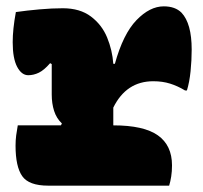

<svg xmlns="http://www.w3.org/2000/svg" viewBox="-20 -585 640 605"><path d="M36 -190H172L175 -196Q158 -212 150.5 -235.5Q143 -259 143 -287V-383L138 -386Q119 -364 102.5 -356Q86 -348 69 -348Q48 -348 34 -374.5Q20 -401 20 -452Q20 -493 30 -547Q65 -552 104.5 -555.5Q144 -559 178 -559Q232 -559 266.5 -533Q301 -507 317.5 -467Q334 -427 337 -384H342Q368 -478 410 -521.5Q452 -565 496 -565Q532 -565 552 -545Q584 -511 584 -429Q584 -395 580.5 -360.5Q577 -326 569 -300H563Q540 -314 516 -321.5Q492 -329 463 -329Q378 -329 337 -246V-190Q433 -190 477.5 -158.5Q522 -127 522 -64Q522 -45 519.5 -29Q517 -13 513 0H132Q71 0 50 -30Q29 -60 29 -126Q29 -143 31 -158.5Q33 -174 36 -190Z"/></svg>

Font: Recursive Mn Csl St Blk
Style: Regular
Weight: 900
Monospace: yes
Version: Version 1.079;hotconv 1.0.112;makeotfexe 2.5.65598; ttfautoh